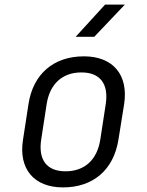

<svg xmlns="http://www.w3.org/2000/svg" viewBox="-20 -805 640 835"><path d="M309 -645H390L523 -785H437ZM254 10C386 10 474 -67 495 -197L520 -353C539 -480 471 -560 345 -560C213 -560 124 -483 104 -353L80 -197C60 -70 128 10 254 10ZM265 -60C184 -60 146 -109 159 -197L183 -353C197 -441 252 -490 334 -490C415 -490 453 -441 440 -353L416 -197C402 -109 347 -60 265 -60Z"/></svg>

Font: JetBrains Mono Light
Style: Italic
Weight: 336
Italic angle: -9°
Monospace: yes
Designer: Philipp Nurullin, Konstantin Bulenkov
Foundry: JetBrains
Version: Version 2.305